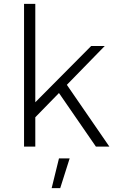

<svg xmlns="http://www.w3.org/2000/svg" viewBox="-20 -762 602 998"><path d="M548.5 0H478.5L286.5 -278.5L163.5 -152.5V0H105V-742H163.5V-230.5L454 -523H524.5L327.5 -321ZM293 216H248.5L286.5 61.5H342Z"/></svg>

Font: Argentum Novus Light
Style: Regular
Weight: 300
Designer: Julieta Ulanovsky (font) & Cristiano Sobral (main changes)
Foundry: Julieta Ulanovsky (font) & Cristiano Sobral (main changes)
Version: Version 3.00;November 27, 2020;FontCreator 13.0.0.2655 64-bi